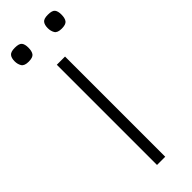

<svg xmlns="http://www.w3.org/2000/svg" viewBox="-232 -679 694 694"><g transform="rotate(-45 115.5 -331.5)"><path d="M95.2 0V-512.2H137.2V0ZM235.4 -628.9Q235.4 -610.4 228.5 -601.1Q221.7 -591.8 200.2 -591.8Q178.7 -591.8 172.1 -602.8Q165.5 -613.8 165.5 -628.9Q165.5 -645.5 172.4 -654.3Q179.2 -663.1 200.2 -663.1Q222.2 -663.1 228.8 -654.5Q235.4 -646 235.4 -628.9ZM66.4 -628.9Q66.4 -610.4 59.6 -601.1Q52.7 -591.8 31.2 -591.8Q9.8 -591.8 2.9 -602.8Q-3.9 -613.8 -3.9 -628.9Q-3.9 -645.5 3.2 -654.3Q10.3 -663.1 31.2 -663.1Q53.2 -663.1 59.8 -654.5Q66.4 -646 66.4 -628.9Z"/></g></svg>

Font: Clear Sans Thin
Style: Regular
Weight: 250
Foundry: Intel Corporation
Version: Version 1.00